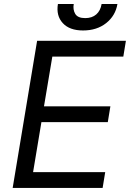

<svg xmlns="http://www.w3.org/2000/svg" viewBox="-20 -929 642 949"><path d="M163.4 -727.3H602.3L589.5 -649.1H238.6L197.4 -403.4H525.6L512.8 -325.3H184.7L143.5 -78.1H500L487.2 0H42.6ZM266.3 -909.1H344.5Q339.5 -881.4 351.9 -860.4Q364.3 -839.5 401.3 -839.5Q434.7 -839.5 455.6 -857.6Q476.6 -875.7 482.2 -909.1H560.4Q550.8 -851.6 505 -815Q458.8 -778.4 390.6 -778.4Q323.5 -778.4 290.1 -815Q256.7 -851.6 266.3 -909.1Z"/></svg>

Font: Inter P
Style: Italic
Weight: 400
Italic angle: -9.40001°
Designer: Rasmus Andersson
Foundry: rsms
Version: Version 3.018;git-588b23468